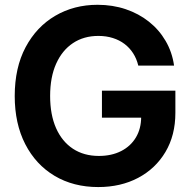

<svg xmlns="http://www.w3.org/2000/svg" viewBox="-20 -758 785 789"><path d="M383.8 10.7Q281.7 10.7 204.3 -35.4Q127 -81.5 83.7 -165.8Q40.5 -250 40.5 -363.3Q40.5 -480 85.2 -564Q129.9 -647.9 207 -693.1Q284.2 -738.3 380.9 -738.3Q442.9 -738.3 496.6 -720.2Q550.3 -702.1 592 -668.9Q633.8 -635.7 660.6 -589.8Q687.5 -543.9 695.3 -488.3H548.3Q541.5 -516.6 527.1 -539.1Q512.7 -561.5 491.7 -577.4Q470.7 -593.3 443.6 -601.8Q416.5 -610.4 384.3 -610.4Q324.2 -610.4 279.8 -580.8Q235.4 -551.3 210.7 -496.1Q186 -440.9 186 -363.8Q186 -286.6 210.4 -231.4Q234.9 -176.3 279.8 -146.7Q324.7 -117.2 386.2 -117.2Q438.5 -117.2 477.8 -137.2Q517.1 -157.2 538.6 -193.4Q560.1 -229.5 560.1 -277.8L593.3 -274.4H398.9V-385.3H700.7V-294.4Q700.7 -202.1 659.9 -133.5Q619.1 -64.9 547.6 -27.1Q476.1 10.7 383.8 10.7Z"/></svg>

Font: Inter Cardless Tabular Bold
Style: Bold
Weight: 700
Designer: Rasmus Andersson
Foundry: rsms
Version: Version 4.000;git-4fc901f